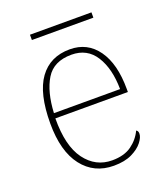

<svg xmlns="http://www.w3.org/2000/svg" viewBox="-126 -752 741 851"><g transform="rotate(-20 244.5 -326.5)"><path d="M266 10Q173 10 118.5 -60.5Q64 -131 64 -262Q64 -404 114 -473Q164 -542 257 -542Q340 -542 387.5 -475.5Q435 -409 435 -290V-276H93Q92 -146 140.5 -80.5Q189 -15 267 -15Q324 -15 359 -40.5Q394 -66 411 -103Q416 -100 418 -96Q420 -92 420 -85Q420 -68 402.5 -45.5Q385 -23 351 -6.5Q317 10 266 10ZM407 -300Q406 -397 368 -457Q330 -517 256 -517Q172 -517 136 -458Q100 -399 95 -300ZM114 -638V-663H404V-638Z"/></g></svg>

Font: Noto Serif Kannada Thin
Style: Regular
Weight: 250
Version: Version 2.003